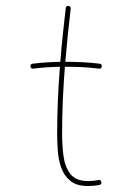

<svg xmlns="http://www.w3.org/2000/svg" viewBox="-20 -622 438 643"><path d="M320.8 -399.4Q319.8 -391.1 311.5 -392.1Q285.6 -395.5 258.1 -397Q230.5 -398.4 201.7 -398.4Q199.7 -398.4 197.3 -398.4Q192.9 -342.8 190.4 -286.6Q188 -230.5 188 -173.3Q188 -136.2 192.6 -99.9Q197.3 -63.5 215.6 -39.6Q233.9 -15.6 274.9 -15.6Q292 -15.6 309.6 -19Q317.4 -21 319.3 -12.2Q321.3 -4.4 312.5 -2.4Q293.5 1 274.9 1Q236.8 1 215.8 -16.1Q194.8 -33.2 185.3 -59.8Q175.8 -86.4 173.6 -116.7Q171.4 -147 171.4 -173.3Q171.4 -230.5 173.8 -286.6Q176.3 -342.8 180.7 -398.4Q133.8 -397.5 91.3 -392.1Q83 -391.1 82 -399.4Q81.1 -407.7 89.4 -408.7Q133.8 -414.1 182.1 -415Q185.5 -460 190.2 -504.9Q194.8 -549.8 200.2 -594.7Q201.2 -603 209.5 -602.1Q217.8 -601.1 216.8 -592.8Q211.4 -548.3 207 -503.9Q202.6 -459.5 198.7 -415Q200.2 -415 201.7 -415Q262.2 -415 313.5 -408.7Q321.8 -407.7 320.8 -399.4Z"/></svg>

Font: Mikhak-FD Thin
Style: Regular
Weight: 100
Designer: Amin Abedi
Version: Version 3.2